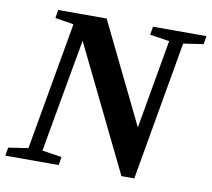

<svg xmlns="http://www.w3.org/2000/svg" viewBox="-83 -739 910 824"><g transform="rotate(10 371.5 -327.5)"><path d="M598 -606 513 -619 519 -655H752L746 -619L659 -606L553 0H497L232 -543L144 -49L229 -36L224 0H-9L-3 -36L83 -49L181 -606L100 -619L106 -655H317L530 -218Z"/></g></svg>

Font: Libra Serif Modern
Style: Bold Italic
Weight: 700
Italic angle: -12°
Designer: Stefan Peev, Context Ltd
Foundry: Stefan Peev, Context Ltd
Version: Version 1.000